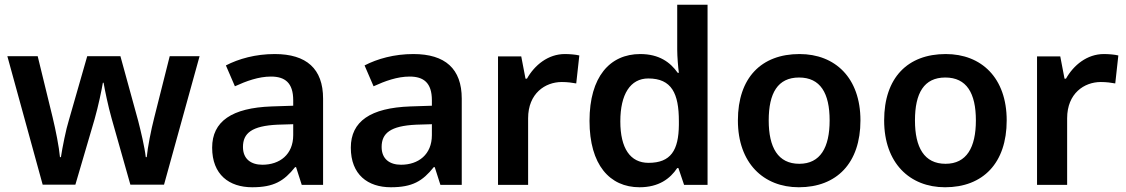

<svg xmlns="http://www.w3.org/2000/svg" viewBox="-20 -780 4751 810"><path d="M451 -280 530 -1H672L822 -543H696L631 -285C617 -231 603 -158 599 -117H595C590 -161 574 -227 563 -270L488 -543H348L270 -271C259 -237 243 -157 237 -117H233C229 -161 215 -231 202 -285L139 -543H11L160 -1H298L379 -277C395 -333 409 -401 414 -431H417C422 -401 436 -333 451 -280Z M1139 -552C1058 -552 987 -532 933 -504L971 -416C1019 -438 1071 -457 1123 -457C1182 -457 1217 -431 1217 -357V-334L1126 -331C958 -325 875 -268 875 -157C875 -43 947 10 1044 10C1135 10 1178 -16 1225 -75H1229L1253 0H1343V-364C1343 -490 1273 -552 1139 -552ZM1151 -254 1217 -256V-210C1217 -128 1160 -85 1087 -85C1039 -85 1005 -109 1005 -160C1005 -218 1042 -249 1151 -254Z M1724 -552C1643 -552 1572 -532 1518 -504L1556 -416C1604 -438 1656 -457 1708 -457C1767 -457 1802 -431 1802 -357V-334L1711 -331C1543 -325 1460 -268 1460 -157C1460 -43 1532 10 1629 10C1720 10 1763 -16 1810 -75H1814L1838 0H1928V-364C1928 -490 1858 -552 1724 -552ZM1736 -254 1802 -256V-210C1802 -128 1745 -85 1672 -85C1624 -85 1590 -109 1590 -160C1590 -218 1627 -249 1736 -254Z M2363 -552C2292 -552 2235 -505 2203 -448H2197L2179 -542H2081V0H2208V-281C2208 -386 2280 -434 2350 -434C2374 -434 2395 -431 2411 -428L2424 -546C2408 -550 2383 -552 2363 -552Z M2678 10C2759 10 2807 -26 2837 -71H2842L2866 0H2965V-760H2837V-571C2837 -541 2841 -494 2844 -473H2839C2808 -517 2761 -552 2681 -552C2553 -552 2467 -456 2467 -270C2467 -85 2552 10 2678 10ZM2716 -93C2639 -93 2597 -154 2597 -268C2597 -382 2639 -449 2715 -449C2814 -449 2844 -385 2844 -269V-253C2843 -146 2810 -93 2716 -93Z M3610 -272C3610 -452 3503 -552 3353 -552C3192 -552 3093 -452 3093 -272C3093 -92 3201 10 3350 10C3510 10 3610 -92 3610 -272ZM3223 -272C3223 -387 3261 -453 3351 -453C3441 -453 3480 -387 3480 -272C3480 -158 3441 -89 3352 -89C3262 -89 3223 -158 3223 -272Z M4227 -272C4227 -452 4120 -552 3970 -552C3809 -552 3710 -452 3710 -272C3710 -92 3818 10 3967 10C4127 10 4227 -92 4227 -272ZM3840 -272C3840 -387 3878 -453 3968 -453C4058 -453 4097 -387 4097 -272C4097 -158 4058 -89 3969 -89C3879 -89 3840 -158 3840 -272Z M4637 -552C4566 -552 4509 -505 4477 -448H4471L4453 -542H4355V0H4482V-281C4482 -386 4554 -434 4624 -434C4648 -434 4669 -431 4685 -428L4698 -546C4682 -550 4657 -552 4637 -552Z"/></svg>

Font: Noto Sans Georgian SemiBold
Style: Regular
Weight: 600
Designer: Monotype Design Team, Akaki Razmadze
Foundry: Google LLC
Version: Version 2.005